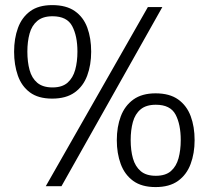

<svg xmlns="http://www.w3.org/2000/svg" viewBox="-20 -741 862 764"><path d="M162.1 0 568.4 -712.9H626L224.6 0ZM187.5 -348.6Q132.3 -348.6 99.1 -373.3Q65.9 -397.9 51 -440.4Q36.1 -482.9 36.1 -535.2Q36.1 -587.9 51.5 -629.9Q66.9 -671.9 100.1 -696.3Q133.3 -720.7 188 -720.7Q243.7 -720.7 277.8 -696.8Q312 -672.9 327.4 -630.9Q342.8 -588.9 342.8 -535.2Q342.8 -482.9 327.1 -440.4Q311.5 -397.9 277.3 -373.3Q243.2 -348.6 187.5 -348.6ZM189 -393.1Q227.5 -393.1 249 -412.1Q270.5 -431.2 279.3 -463.4Q288.1 -495.6 288.1 -535.6Q288.1 -597.7 267.3 -637Q246.6 -676.3 189 -676.3Q150.4 -676.3 128.4 -657.7Q106.4 -639.2 97.7 -607.4Q88.9 -575.7 88.9 -535.6Q88.9 -494.6 97.7 -462.4Q106.4 -430.2 128.4 -411.6Q150.4 -393.1 189 -393.1ZM599.1 3.4Q543.9 3.4 510 -21.2Q476.1 -45.9 460.4 -88.4Q444.8 -130.9 444.8 -183.1Q444.8 -236.3 460.7 -278.3Q476.6 -320.3 510.7 -345Q544.9 -369.6 599.1 -369.6Q654.8 -369.6 689 -345.2Q723.1 -320.8 738.8 -278.8Q754.4 -236.8 754.4 -183.1Q754.4 -130.9 738.5 -88.4Q722.7 -45.9 688.5 -21.2Q654.3 3.4 599.1 3.4ZM600.1 -41.5Q638.7 -41.5 660.2 -60.3Q681.6 -79.1 690.4 -111.3Q699.2 -143.6 699.2 -183.6Q699.2 -246.1 678.5 -285.2Q657.7 -324.2 600.1 -324.2Q561.5 -324.2 539.6 -305.9Q517.6 -287.6 508.8 -255.6Q500 -223.6 500 -183.6Q500 -142.6 509 -110.6Q518.1 -78.6 539.8 -60.1Q561.5 -41.5 600.1 -41.5Z"/></svg>

Font: Comme Light
Style: Regular
Weight: 300
Version: Version 1.000;gftools[0.9.27]